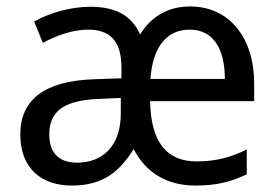

<svg xmlns="http://www.w3.org/2000/svg" viewBox="-20 -566 856 596"><path d="M570 -546C502 -546 448 -514 415 -459C388 -519 338 -545 260 -545C198 -545 131 -525 86 -499L113 -433C154 -455 204 -474 254 -474C316 -474 357 -444 357 -357V-323L272 -320C118 -315 43 -256 43 -149C43 -40 112 10 203 10C301 10 351 -34 395 -103C434 -28 500 10 587 10C651 10 696 -1 746 -25V-102C697 -78 652 -65 590 -65C498 -65 448 -124 446 -252H769V-306C769 -449 692 -546 570 -546ZM569 -474C643 -474 678 -413 678 -321H447C454 -420 497 -474 569 -474ZM355 -262V-214C355 -110 296 -61 219 -61C167 -61 133 -88 133 -148C133 -216 171 -254 286 -259Z"/></svg>

Font: Noto Sans Thai
Style: Regular
Weight: 400
Designer: Monotype Design Team
Foundry: Monotype Imaging Inc.
Version: Version 1.901